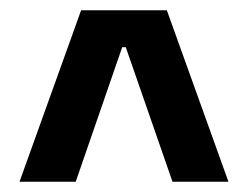

<svg xmlns="http://www.w3.org/2000/svg" viewBox="-20 -659 484 374"><path d="M138 -639H305L425 -305H316L225 -567H218L127.5 -305H18Z"/></svg>

Font: Anek Latin SemiBold
Style: Regular
Weight: 600
Designer: Yesha Goshar
Foundry: Ek Type
Version: Version 1.003